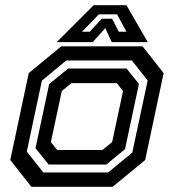

<svg xmlns="http://www.w3.org/2000/svg" viewBox="-20 -718 668 738"><path d="M100.5 0 19.5 -103 90.5 -437 215.5 -540H528L609 -437L538 -103L413 0ZM146.5 -55H395.5L488.5 -131.5L547.5 -408.5L487 -485.5H234.5L141 -408L83 -135.5ZM167 -85.5 116.5 -148.5 169 -395 242 -454.5H466.5L514 -395.5L460.5 -144.5L388.5 -85.5ZM199.5 -141.5H374L411 -172L453 -368L429 -398.5H254.5L217.5 -368L175.5 -172ZM340 -698H466L548 -556H409.5L384.5 -610L336.5 -556H198ZM360 -663 295 -596H325L371 -646H411L436.5 -596H466L430 -663Z"/></svg>

Font: Tourney SemiBold
Style: Italic
Weight: 600
Italic angle: -12°
Version: Version 1.015